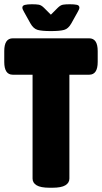

<svg xmlns="http://www.w3.org/2000/svg" viewBox="-20 -880 479 902"><path d="M213 2Q171 2 152 -9.5Q133 -21 133 -41V-529H40Q0 -529 0 -589V-640Q0 -700 40 -700H399Q439 -700 439 -640V-589Q439 -529 399 -529H306V-41Q306 -21 287 -9.5Q268 2 226 2ZM308 -860Q328 -860 340.5 -857.5Q353 -855 353 -844Q353 -840 350.5 -834.5Q348 -829 344 -822L315 -770Q301 -745 281 -739.5Q261 -734 219 -734Q177 -734 157 -739.5Q137 -745 123 -770L94 -822Q90 -829 87.5 -834.5Q85 -840 85 -844Q85 -854 97 -857Q109 -860 130 -860Q150 -860 162 -858Q174 -856 187 -843L219 -811L251 -843Q264 -856 276 -858Q288 -860 308 -860Z"/></svg>

Font: Asap Condensed Black
Style: Regular
Weight: 900
Width: 3
Designer: Pablo Cosgaya
Foundry: Omnibus-Type
Version: Version 3.001; ttfautohint (v1.8.4.7-5d5b)